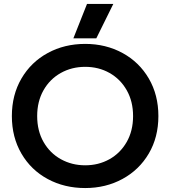

<svg xmlns="http://www.w3.org/2000/svg" viewBox="-20 -936 861 971"><path d="M420 -916H553L467 -742H351ZM40 -349Q40 -456 88.5 -539Q137 -622 221.5 -668Q306 -714 411 -714Q515 -714 599.5 -668Q684 -622 732.5 -539Q781 -456 781 -349Q781 -242 732.5 -159.5Q684 -77 599.5 -31Q515 15 411 15Q306 15 221.5 -30.5Q137 -76 88.5 -159Q40 -242 40 -349ZM653 -349Q653 -423 621 -479.5Q589 -536 534 -567Q479 -598 411 -598Q343 -598 287.5 -567Q232 -536 200 -479.5Q168 -423 168 -349Q168 -274 200.5 -217.5Q233 -161 288.5 -130.5Q344 -100 411 -100Q478 -100 533 -130.5Q588 -161 620.5 -217.5Q653 -274 653 -349Z"/></svg>

Font: Prompt Medium
Style: Regular
Weight: 500
Designer: Katatrad Team
Foundry: CadsonDemak
Version: Version 1.000